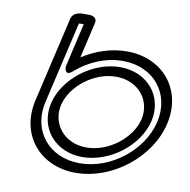

<svg xmlns="http://www.w3.org/2000/svg" viewBox="-85 -840 938 949"><g transform="rotate(10 384.0 -365.5)"><path d="M197.2 -718.7 98.3 -292.6C57.6 -116.3 174.3 25 355.7 25C537.2 25 719.1 -116.3 759.8 -292.6C800.5 -468.9 683.8 -610.2 502.4 -610.2C424.6 -610.2 347 -584.3 280.2 -540.9L321.5 -719.7C331.3 -762.2 276.8 -755.5 269.5 -755.5C261.1 -755.5 207.2 -762.1 197.2 -718.7ZM243.9 -704.6C252.7 -705.7 262.4 -705.6 268.1 -705L217.1 -484C217.1 -484 216 -431.3 256.7 -467.2C321.3 -524 405.8 -560.2 490.8 -560.2C646.5 -560.2 743.7 -439.3 709.8 -292.6C675.9 -145.9 523 -25 367.3 -25C211.6 -25 114.4 -145.9 148.3 -292.6ZM681.1 -292.6C710.4 -419.5 621.1 -527.7 483.3 -527.7C345.6 -527.7 206.3 -419.5 177 -292.6C147.7 -165.7 237 -57.5 374.8 -57.5C512.5 -57.5 651.8 -165.7 681.1 -292.6ZM631.1 -292.6C608.9 -196.5 498.9 -107.5 386.3 -107.5C273.8 -107.5 204.8 -196.5 227 -292.6C249.2 -388.7 359.2 -477.7 471.8 -477.7C584.3 -477.7 653.3 -388.7 631.1 -292.6Z"/></g></svg>

Font: Hi.
Style: Regular
Weight: 400
Designer: Mew Too, Robert Jablonski
Foundry: Cannot Into Space Fonts
Version: Version 1.996